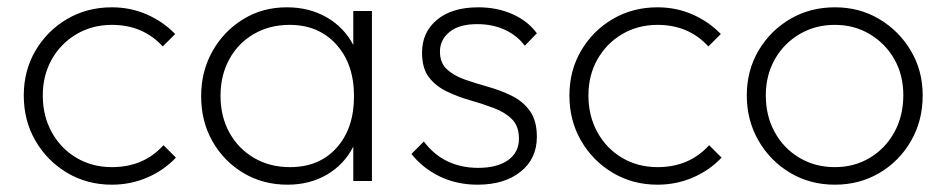

<svg xmlns="http://www.w3.org/2000/svg" viewBox="-20 -495 2588 525"><path d="M286 10Q218 10 163.5 -22.5Q109 -55 77 -110Q45 -165 45 -234Q45 -302 77 -356.5Q109 -411 163.5 -443Q218 -475 286 -475Q337 -475 381.5 -455.5Q426 -436 459 -402L425 -368Q371 -427 286 -427Q232 -427 189 -401.5Q146 -376 121.5 -332.5Q97 -289 97 -234Q97 -178 121.5 -133.5Q146 -89 189 -63.5Q232 -38 286 -38Q373 -38 427 -98L461 -64Q428 -29 382.5 -9.5Q337 10 286 10Z M766 10Q699 10 645.5 -22Q592 -54 561 -108.5Q530 -163 530 -232Q530 -300 561 -355Q592 -410 645 -442.5Q698 -475 764 -475Q826 -475 873.5 -447.5Q921 -420 946 -372V-465H997V0H946V-94Q921 -45 874 -17.5Q827 10 766 10ZM773 -38Q853 -38 900.5 -91Q948 -144 948 -232Q948 -320 899.5 -373.5Q851 -427 772 -427Q717 -427 674 -402Q631 -377 607 -333Q583 -289 583 -233Q583 -176 607.5 -132Q632 -88 675 -63Q718 -38 773 -38Z M1286 10Q1229 10 1182.5 -12.5Q1136 -35 1105 -74L1139 -108Q1167 -71 1204.5 -53.5Q1242 -36 1287 -36Q1339 -36 1369 -57Q1399 -78 1399 -116Q1399 -150 1380 -169Q1361 -188 1330.5 -199.5Q1300 -211 1266.5 -220.5Q1233 -230 1202.5 -244.5Q1172 -259 1153 -283.5Q1134 -308 1134 -351Q1134 -407 1175 -441Q1216 -475 1288 -475Q1339 -475 1381 -456.5Q1423 -438 1448 -404L1415 -370Q1394 -398 1360.5 -413.5Q1327 -429 1285 -429Q1235 -429 1209 -407.5Q1183 -386 1183 -354Q1183 -323 1202 -305.5Q1221 -288 1251 -277.5Q1281 -267 1315 -257.5Q1349 -248 1379.5 -233Q1410 -218 1429 -191.5Q1448 -165 1448 -121Q1448 -61 1403.5 -25.5Q1359 10 1286 10Z M1778 10Q1710 10 1655.5 -22.5Q1601 -55 1569 -110Q1537 -165 1537 -234Q1537 -302 1569 -356.5Q1601 -411 1655.5 -443Q1710 -475 1778 -475Q1829 -475 1873.5 -455.5Q1918 -436 1951 -402L1917 -368Q1863 -427 1778 -427Q1724 -427 1681 -401.5Q1638 -376 1613.5 -332.5Q1589 -289 1589 -234Q1589 -178 1613.5 -133.5Q1638 -89 1681 -63.5Q1724 -38 1778 -38Q1865 -38 1919 -98L1953 -64Q1920 -29 1874.5 -9.5Q1829 10 1778 10Z M2263 10Q2195 10 2140.5 -22.5Q2086 -55 2054 -110.5Q2022 -166 2022 -234Q2022 -302 2054 -356.5Q2086 -411 2140.5 -443Q2195 -475 2263 -475Q2330 -475 2384 -443Q2438 -411 2470.5 -356.5Q2503 -302 2503 -234Q2503 -165 2471 -109.5Q2439 -54 2384.5 -22Q2330 10 2263 10ZM2263 -38Q2316 -38 2358.5 -63.5Q2401 -89 2425.5 -133.5Q2450 -178 2450 -235Q2450 -290 2425.5 -333Q2401 -376 2358.5 -401.5Q2316 -427 2263 -427Q2209 -427 2166 -401.5Q2123 -376 2098.5 -332.5Q2074 -289 2074 -234Q2074 -178 2098.5 -133.5Q2123 -89 2166 -63.5Q2209 -38 2263 -38Z"/></svg>

Font: Outfit ExtraLight
Style: Regular
Weight: 200
Designer: Rodrigo Fuenzalida
Foundry: fragTYPE
Version: Version 1.100; ttfautohint (v1.8.4.7-5d5b);gftools[0.9.27]